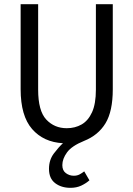

<svg xmlns="http://www.w3.org/2000/svg" viewBox="-20 -676 640 921"><path d="M318 225Q274 225 244.5 202.5Q215 180 215 134Q215 91 238.5 60Q262 29 282 11Q189 6 134 -57Q79 -120 79 -248V-656H163V-246Q163 -144 202 -102.5Q241 -61 300 -61Q340 -61 371.5 -79Q403 -97 421.5 -137.5Q440 -178 440 -246V-656H521V-248Q521 -142 486 -84.5Q451 -27 383 0Q324 24 301.5 55Q279 86 279 116Q279 142 296 154.5Q313 167 334 167Q350 167 362 160.5Q374 154 384 146L409 189Q392 204 369.5 214.5Q347 225 318 225Z"/></svg>

Font: SauceCodePro NFM
Style: Regular
Weight: 400
Monospace: yes
Designer: Paul D. Hunt, Teo Tuominen
Foundry: Adobe
Version: Version 2.042;hotconv 1.1.0;makeotfexe 2.6.0;Nerd Fonts 3.3.